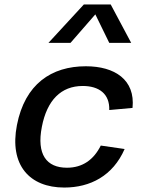

<svg xmlns="http://www.w3.org/2000/svg" viewBox="-20 -830 660 862"><path d="M539.5 -161 432.5 -176.5C400.5 -112.5 350.5 -77 280.5 -77C189 -77 143.5 -136.5 168 -261C191 -379.5 253.5 -444 351.5 -444C424 -444 473 -409 470.5 -336L575 -345.5C588 -472.5 494.5 -532.5 365.5 -532.5C211 -532.5 92 -453 56 -268.5C21 -89 112.5 12 268.5 12C385 12 487 -40.5 539.5 -161ZM197.5 -637.5H296.5L408 -765.5L470.5 -637.5H569L477 -810H356.5Z"/></svg>

Font: Monaspace Neon Medium
Style: Italic
Weight: 500
Italic angle: -11°
Designer: Riley Cran & the Lettermatic Team
Foundry: Lettermatic
Version: Version 1.200 (Monaspace Neon)